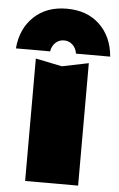

<svg xmlns="http://www.w3.org/2000/svg" viewBox="-108 -877 567 917"><g transform="rotate(5 175.0 -418.5)"><path d="M401 -627H237Q233 -653 216 -669Q199 -685 175 -685Q151 -685 134 -669Q117 -653 113 -627H-51Q-43 -722 17.5 -779.5Q78 -837 175 -837Q273 -837 333 -779.5Q393 -722 401 -627ZM48 -587 175 -561 302 -587V0H48Z"/></g></svg>

Font: Bounded
Style: Regular
Weight: 900
Designer: Vlad Churkin
Version: Version 1.0